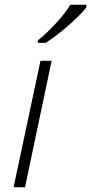

<svg xmlns="http://www.w3.org/2000/svg" viewBox="-20 -786 382 806"><path d="M85 0H37.1L149.9 -530.8H196.8ZM138.7 -616.2Q170.9 -641.1 212.2 -685.5Q253.4 -730 275.4 -766.1H342.3V-754.9Q317.4 -722.7 265.4 -677.5Q213.4 -632.3 171.4 -606H138.7Z"/></svg>

Font: CAA NEO Sans Light
Style: Italic
Weight: 300
Italic angle: -12°
Version: Version 1.10